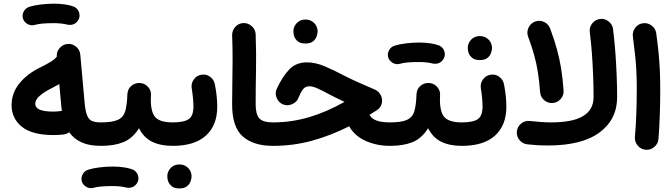

<svg xmlns="http://www.w3.org/2000/svg" viewBox="-20 -762 3705 1059"><path d="M43.9 -182.1Q43.9 -249.5 87.9 -303.2Q131.8 -356.9 208 -393.1Q234.9 -406.2 259.8 -421.4Q284.7 -436.5 293.5 -450.2Q291 -476.1 308.6 -496.6Q326.2 -517.1 352.5 -519.5Q378.9 -522 399.7 -504.6Q420.4 -487.3 422.9 -460.4L447.3 -189.5Q451.7 -145 461.4 -123Q471.2 -101.1 489.3 -94Q507.3 -86.9 536.6 -86.9H537.1Q564 -86.9 582.8 -67.9Q601.6 -48.8 601.6 -22Q601.6 4.9 582.8 23.7Q564 42.5 537.1 42.5H536.6Q471.7 42.5 429.2 22.9Q386.7 3.4 361.8 -32.7Q348.6 -22.9 332.5 -20.5Q317.9 -18.6 301.5 -17.8Q285.2 -17.1 273.9 -17.1Q157.7 -17.1 100.8 -62.7Q43.9 -108.4 43.9 -182.1ZM174.3 -189.5Q174.3 -168.5 198.2 -157.5Q222.2 -146.5 273.9 -146.5Q280.8 -146.5 292.2 -147.2Q303.7 -147.9 314.5 -149.4Q317.9 -149.9 321.3 -149.9Q319.3 -163.1 317.9 -177.7L307.1 -298.3Q287.1 -286.6 263.7 -274.9Q224.6 -255.4 199.5 -233.9Q174.3 -212.4 174.3 -189.5ZM106.4 -660.2Q101.1 -680.2 111.1 -699Q121.1 -717.8 142.1 -724.6Q169.4 -732.9 205.6 -737.3Q241.7 -741.7 276.9 -741.7Q312.5 -741.7 341.6 -737.1Q370.6 -732.4 390.6 -724.1Q411.6 -712.4 417.2 -689.7Q422.9 -667 409.7 -647.9Q398.9 -632.8 383.8 -627.7Q368.7 -622.6 352.1 -626Q319.8 -634.3 276.9 -634.3Q243.7 -634.3 216.1 -632.1Q188.5 -629.9 171.4 -624.5Q150.9 -618.7 131.8 -629.4Q112.8 -640.1 106.4 -660.2Z M472.2 -22Q472.2 -48.8 491.2 -67.9Q510.3 -86.9 537.1 -86.9Q601.1 -86.9 631.3 -101.6Q661.6 -116.2 671.1 -150.1Q680.7 -184.1 682.6 -242.7Q684.6 -272.5 705.1 -289.1Q725.6 -305.7 752.4 -304.2Q779.8 -302.2 797.4 -281.7Q814.9 -261.2 812.5 -235.4Q808.1 -153.8 832.8 -120.4Q857.4 -86.9 932.6 -86.9H933.1Q960 -86.9 978.8 -67.9Q997.6 -48.8 997.6 -22Q997.6 4.9 978.8 23.7Q960 42.5 933.1 42.5H932.6Q866.2 42.5 819.8 20.3Q773.4 -2 746.6 -54.7Q711.4 1.5 660.6 22Q609.9 42.5 537.1 42.5Q510.3 42.5 491.2 23.7Q472.2 4.9 472.2 -22ZM431.2 238.3Q425.8 218.3 435.8 199.5Q445.8 180.7 466.8 173.8Q494.1 165.5 530.3 161.1Q566.4 156.7 601.6 156.7Q637.2 156.7 666.3 161.4Q695.3 166 715.3 174.3Q736.3 186 741.9 208.7Q747.6 231.4 734.4 250.5Q723.6 265.6 708.5 270.8Q693.4 275.9 676.8 272.5Q644.5 264.2 601.6 264.2Q568.4 264.2 540.8 266.4Q513.2 268.6 496.1 273.9Q475.6 279.8 456.5 269Q437.5 258.3 431.2 238.3Z M868.7 -22Q868.7 -48.8 887.5 -67.9Q906.2 -86.9 933.1 -86.9Q995.1 -86.9 1021 -105Q1046.9 -123 1046.9 -174.3Q1046.9 -192.9 1044.4 -220.2Q1042 -247.6 1037.1 -277.3Q1033.7 -303.7 1050 -325.2Q1066.4 -346.7 1092.8 -350.1Q1119.1 -354 1140.1 -337.6Q1161.1 -321.3 1165.5 -294.9Q1172.4 -259.3 1175.3 -228.8Q1178.2 -198.2 1178.2 -173.8Q1178.2 -70.3 1115.5 -13.9Q1052.7 42.5 933.1 42.5Q906.2 42.5 887.5 23.7Q868.7 4.9 868.7 -22ZM902.8 209.5Q902.8 184.6 921.4 164.8Q939.9 145 968.8 145Q989.3 145 1003.7 153.8Q1018.1 162.6 1026.4 175.3Q1036.6 192.9 1036.6 210Q1036.6 223.1 1030.8 239Q1024.9 254.9 1010.5 266.1Q996.1 277.3 969.2 277.3Q941.9 277.3 927.7 265.6Q913.6 253.9 907.7 238.8Q902.8 225.6 902.8 209.5Z M1260.3 -185.5Q1260.3 -249 1261.5 -308.8Q1262.7 -368.7 1262.9 -431.6Q1263.2 -494.6 1260.3 -566.9Q1259.8 -593.8 1277.8 -613.8Q1295.9 -633.8 1322.3 -634.8Q1349.1 -635.7 1369.1 -617.4Q1389.2 -599.1 1390.1 -572.3Q1394 -464.8 1392.1 -375Q1390.1 -285.2 1390.1 -187.5Q1390.1 -131.3 1410.2 -109.1Q1430.2 -86.9 1486.3 -86.9H1486.8Q1513.7 -86.9 1532.5 -67.9Q1551.3 -48.8 1551.3 -22Q1551.3 4.9 1532.5 23.7Q1513.7 42.5 1486.8 42.5H1486.3Q1377.4 42.5 1318.8 -9.5Q1260.3 -61.5 1260.3 -185.5Z M1673.8 -418Q1719.7 -418 1770.5 -396.5Q1821.3 -375 1873 -347.7Q1907.7 -329.6 1950.9 -310.1Q1994.1 -290.5 2048.3 -267.6Q2065.4 -260.3 2076.4 -243.4Q2087.4 -226.6 2087.4 -208Q2087.4 -171.9 2057.1 -153.3Q2037.1 -140.6 2018.1 -128.4Q2029.3 -107.4 2056.6 -97.2Q2084 -86.9 2131.3 -86.9H2131.8Q2158.7 -86.9 2177.5 -67.9Q2196.3 -48.8 2196.3 -22Q2196.3 4.9 2177.5 23.7Q2158.7 42.5 2131.8 42.5H2131.3Q2059.1 42.5 1998.3 15.9Q1937.5 -10.7 1905.8 -65.4Q1805.2 -14.6 1701.7 13.9Q1598.1 42.5 1486.8 42.5Q1460 42.5 1440.9 23.2Q1421.9 3.9 1421.9 -22Q1421.9 -47.9 1440.9 -67.4Q1460 -86.9 1486.8 -86.9Q1586.9 -86.9 1684.6 -115.7Q1782.2 -144.5 1880.4 -200.2Q1855 -211.9 1832.3 -223.1Q1809.6 -234.4 1788.6 -245.6Q1754.4 -264.2 1729.5 -275.1Q1704.6 -286.1 1686 -286.1Q1665 -286.1 1652.3 -270.8Q1639.6 -255.4 1624 -218.3Q1618.7 -204.6 1603.3 -194.1Q1587.9 -183.6 1568.4 -181.9Q1548.8 -180.2 1530.3 -191.9Q1512.2 -203.6 1504.2 -226.8Q1496.1 -250 1507.3 -273.9Q1537.1 -337.9 1574.5 -377.9Q1611.8 -418 1673.8 -418ZM1598.1 -589.8Q1598.1 -614.7 1616.7 -634.5Q1635.3 -654.3 1664.1 -654.3Q1684.6 -654.3 1699 -645.5Q1713.4 -636.7 1721.7 -624Q1731.9 -606.4 1731.9 -589.4Q1731.9 -576.2 1726.1 -560.3Q1720.2 -544.4 1705.8 -533.2Q1691.4 -522 1664.6 -522Q1637.2 -522 1623 -533.7Q1608.9 -545.4 1603 -560.5Q1598.1 -573.7 1598.1 -589.8Z M2066.9 -22Q2066.9 -48.8 2085.9 -67.9Q2105 -86.9 2131.8 -86.9Q2195.8 -86.9 2226.1 -101.6Q2256.3 -116.2 2265.9 -150.1Q2275.4 -184.1 2277.3 -242.7Q2279.3 -272.5 2299.8 -289.1Q2320.3 -305.7 2347.2 -304.2Q2374.5 -302.2 2392.1 -281.7Q2409.7 -261.2 2407.2 -235.4Q2402.8 -153.8 2427.5 -120.4Q2452.1 -86.9 2527.3 -86.9H2527.8Q2554.7 -86.9 2573.5 -67.9Q2592.3 -48.8 2592.3 -22Q2592.3 4.9 2573.5 23.7Q2554.7 42.5 2527.8 42.5H2527.3Q2460.9 42.5 2414.6 20.3Q2368.2 -2 2341.3 -54.7Q2306.2 1.5 2255.4 22Q2204.6 42.5 2131.8 42.5Q2105 42.5 2085.9 23.7Q2066.9 4.9 2066.9 -22ZM2121.1 -445.8Q2115.7 -465.8 2125.7 -484.6Q2135.7 -503.4 2156.7 -510.3Q2184.1 -518.6 2220.2 -522.9Q2256.3 -527.3 2291.5 -527.3Q2327.1 -527.3 2356.2 -522.7Q2385.3 -518.1 2405.3 -509.8Q2426.3 -498 2431.9 -475.3Q2437.5 -452.6 2424.3 -433.6Q2413.6 -418.5 2398.4 -413.3Q2383.3 -408.2 2366.7 -411.6Q2334.5 -419.9 2291.5 -419.9Q2258.3 -419.9 2230.7 -417.7Q2203.1 -415.5 2186 -410.2Q2165.5 -404.3 2146.5 -415Q2127.4 -425.8 2121.1 -445.8Z M2463.4 -22Q2463.4 -48.8 2482.2 -67.9Q2501 -86.9 2527.8 -86.9Q2589.8 -86.9 2615.7 -105Q2641.6 -123 2641.6 -174.3Q2641.6 -192.9 2639.2 -220.2Q2636.7 -247.6 2631.8 -277.3Q2628.4 -303.7 2644.8 -325.2Q2661.1 -346.7 2687.5 -350.1Q2713.9 -354 2734.9 -337.6Q2755.9 -321.3 2760.3 -294.9Q2767.1 -259.3 2770 -228.8Q2772.9 -198.2 2772.9 -173.8Q2772.9 -70.3 2710.2 -13.9Q2647.5 42.5 2527.8 42.5Q2501 42.5 2482.2 23.7Q2463.4 4.9 2463.4 -22ZM2560.1 -498.5Q2560.1 -523.4 2578.6 -543.2Q2597.2 -563 2626 -563Q2646.5 -563 2660.9 -554.2Q2675.3 -545.4 2683.6 -532.7Q2693.8 -515.1 2693.8 -498Q2693.8 -484.9 2688 -469Q2682.1 -453.1 2667.7 -441.9Q2653.3 -430.7 2626.5 -430.7Q2599.1 -430.7 2585 -442.4Q2570.8 -454.1 2564.9 -469.2Q2560.1 -482.4 2560.1 -498.5Z M2830.6 -36.1Q2833 -62.5 2854 -80.1Q2875 -97.7 2901.4 -94.7Q2936 -91.3 2964.1 -89.1Q2992.2 -86.9 3019.5 -86.9Q3139.2 -86.9 3196.5 -122.1Q3253.9 -157.2 3253.9 -225.6Q3253.9 -282.2 3251.5 -345.9Q3249 -409.7 3244.4 -471.7Q3239.7 -533.7 3232.9 -585Q3229.5 -610.8 3246.1 -632.3Q3262.7 -653.8 3288.6 -657.2Q3314.9 -661.1 3336.4 -644.3Q3357.9 -627.4 3361.3 -601.6Q3368.7 -544.9 3373.5 -480.5Q3378.4 -416 3381.1 -350.6Q3383.8 -285.2 3383.8 -225.6Q3383.8 -103.5 3286.9 -31.5Q3189.9 40.5 3001.5 40.5Q2974.1 40.5 2947.8 39.1Q2921.4 37.6 2889.6 34.2Q2862.8 31.2 2845.7 11Q2828.6 -9.3 2830.6 -36.1ZM2892.6 -560.5Q2883.8 -585.4 2895.3 -609.6Q2906.7 -633.8 2931.6 -643.1Q2956.5 -652.3 2981 -640.9Q3005.4 -629.4 3014.6 -604Q3038.1 -541 3052.2 -489Q3066.4 -437 3075 -383.8Q3083.5 -330.6 3088.4 -264.2Q3090.8 -237.3 3073.2 -216.8Q3055.7 -196.3 3028.8 -193.8Q3002 -191.9 2981.7 -209.2Q2961.4 -226.6 2959 -253.4Q2954.6 -313.5 2947 -361.8Q2939.5 -410.2 2926.5 -457.3Q2913.6 -504.4 2892.6 -560.5Z M3470.7 -560.5Q3467.3 -586.9 3483.6 -608.6Q3500 -630.4 3526.4 -633.8Q3552.7 -637.2 3574.5 -620.8Q3596.2 -604.5 3599.6 -578.1Q3608.4 -514.2 3613 -465.1Q3617.7 -416 3619.6 -369.6Q3621.6 -323.2 3621.6 -266.1Q3621.6 -196.8 3619.1 -126.2Q3616.7 -55.7 3611.8 4.9Q3609.4 31.2 3588.6 48.8Q3567.9 66.4 3541 64Q3514.6 61.5 3497.3 41Q3480 20.5 3481.9 -5.9Q3487.3 -66.4 3489.7 -136Q3492.2 -205.6 3492.2 -272.9Q3492.2 -324.7 3490.2 -366Q3488.3 -407.2 3483.6 -452.4Q3479 -497.6 3470.7 -560.5Z"/></svg>

Font: Mikhak-DS2-FD Bold
Style: Regular
Weight: 700
Designer: Amin Abedi
Version: Version 3.4